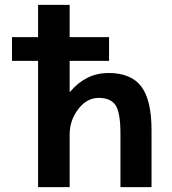

<svg xmlns="http://www.w3.org/2000/svg" viewBox="-20 -770 708 790"><path d="M29.3 -519.5V-617.2H136.7V-750H266.6V-617.2H428.7V-519.5H266.6V-392.6H268.6Q334 -469.7 426.3 -469.7Q518.6 -469.7 561 -414.6Q603.5 -359.4 603.5 -233.4V0H475.6V-219.7Q475.6 -306.6 455.6 -336.9Q435.5 -367.2 386.2 -367.2Q336.9 -367.2 301.8 -320.8Q266.6 -274.4 266.6 -216.8V0H136.7V-519.5Z"/></svg>

Font: GenEi M Gothic v2 Bold
Style: Regular
Weight: 700
Version: Version 2.0